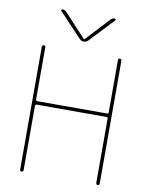

<svg xmlns="http://www.w3.org/2000/svg" viewBox="-101 -1022 844 1093"><g transform="rotate(10 321.0 -475.0)"><path d="M91 -10V-720Q91 -730 101 -730Q111 -730 111 -720V-419Q111 -410 120 -410H523Q531 -410 531 -419V-720Q531 -730 541 -730Q551 -730 551 -720V-10Q551 0 541 0Q531 0 531 -10V-381Q531 -390 523 -390H120Q111 -390 111 -381V-10Q111 0 101 0Q91 0 91 -10ZM296 -801 165 -940Q163 -943 164.5 -946.5Q166 -950 170 -950Q183 -950 193 -940L319 -804H321H323L449 -940Q459 -950 472 -950Q476 -950 478 -946.5Q480 -943 477 -940L346 -801Q335 -790 321 -790Q307 -790 296 -801Z"/></g></svg>

Font: Rounded Mplus 1c Thin
Style: Regular
Weight: 250
Version: Version 1.059.20150529